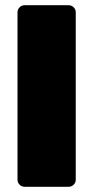

<svg xmlns="http://www.w3.org/2000/svg" viewBox="-20 -591 357 735"><path d="M74 124Q63 124 55 116Q47 108 47 97V-544Q47 -555 55 -563Q63 -571 74 -571H243Q254 -571 262 -563Q270 -555 270 -544V97Q270 108 262 116Q254 124 243 124Z"/></svg>

Font: Rubik Black
Style: Regular
Weight: 900
Designer: Hubert and Fischer
Foundry: Hubert and Fischer
Version: Version 2.300;gftools[0.9.30]